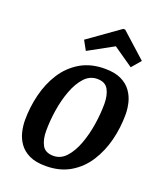

<svg xmlns="http://www.w3.org/2000/svg" viewBox="-141 -835 792 945"><g transform="rotate(20 255.0 -362.5)"><path d="M211 20Q159 20 125.5 4Q92 -12 73 -38.5Q54 -65 46.5 -96.5Q39 -128 39 -158Q39 -226 55.5 -292.5Q72 -359 106.5 -412.5Q141 -466 195 -498Q249 -530 323 -530Q375 -530 408.5 -514Q442 -498 461 -471.5Q480 -445 487.5 -414Q495 -383 495 -353Q495 -284 478.5 -218Q462 -152 427.5 -98Q393 -44 339 -12Q285 20 211 20ZM230 -40Q268 -40 296 -70.5Q324 -101 342.5 -150.5Q361 -200 370 -257Q379 -314 379 -366Q379 -411 363 -440.5Q347 -470 305 -470Q266 -470 238 -439.5Q210 -409 191.5 -360Q173 -311 164 -254Q155 -197 155 -144Q155 -99 171 -69.5Q187 -40 230 -40ZM204 -580 177 -629 340 -745H350L480 -628L439 -580L335 -652Z"/></g></svg>

Font: Sansita Swashed
Style: Regular
Weight: 400
Designer: Pablo Cosgaya
Foundry: Omnibus-Type
Version: Version 1.003; ttfautohint (v1.8.3)